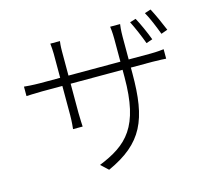

<svg xmlns="http://www.w3.org/2000/svg" viewBox="-116 -924 1232 1118"><g transform="rotate(-15 500.0 -364.5)"><path d="M784 -754 748 -743C767 -706 794 -643 809 -601L847 -614C832 -655 803 -720 784 -754ZM882 -784 845 -772C866 -736 890 -676 907 -631L946 -645C929 -687 901 -749 882 -784ZM54 -541V-484C58 -484 109 -487 149 -487H271V-310C271 -276 267 -232 266 -228H324C324 -232 321 -277 321 -310V-487H634V-443C634 -143 539 -57 364 14L408 55C628 -45 684 -173 684 -451V-487H815C855 -487 891 -484 896 -484V-541C890 -540 855 -536 815 -536H684V-673C684 -711 688 -744 689 -748H629C630 -744 634 -711 634 -673V-536H321V-682C321 -713 324 -740 325 -743H267C269 -725 271 -698 271 -681V-536H149C111 -536 57 -540 54 -541Z"/></g></svg>

Font: Noto Sans CJK SC Light
Style: Regular
Weight: 300
Designer: Ryoko NISHIZUKA 西塚涼子 (kana, bopomofo & ideographs); Paul D. Hunt (Latin, Greek & Cyrillic); Sandoll Communications 산돌커뮤니
Foundry: Adobe
Version: Version 2.004;hotconv 1.0.118;makeotfexe 2.5.65603